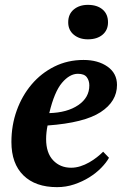

<svg xmlns="http://www.w3.org/2000/svg" viewBox="-20 -759 512 791"><path d="M429 -109Q418 -89 397 -67.5Q376 -46 348 -28.5Q320 -11 286 0.5Q252 12 215 12Q126 12 76.5 -36.5Q27 -85 27 -174Q27 -243 49 -304Q71 -365 110.5 -411.5Q150 -458 204.5 -485Q259 -512 324 -512Q384 -512 423 -484.5Q462 -457 462 -409Q462 -341 394.5 -297Q327 -253 176 -242Q173 -228 171.5 -213.5Q170 -199 170 -186Q170 -129 199 -98.5Q228 -68 273 -68Q292 -68 311 -74Q330 -80 347.5 -90Q365 -100 379.5 -111.5Q394 -123 405 -134ZM301 -455Q267 -455 235.5 -418Q204 -381 183 -293Q257 -295 302.5 -326Q348 -357 348 -407Q348 -427 337.5 -441Q327 -455 301 -455ZM261 -667Q261 -701 284 -720Q307 -739 342 -739Q380 -739 402.5 -720Q425 -701 425 -667Q425 -635 402.5 -616Q380 -597 342 -597Q307 -597 284 -616Q261 -635 261 -667Z"/></svg>

Font: PT Serif
Style: Bold Italic
Weight: 700
Italic angle: -12°
Designer: A.Korolkova, O.Umpeleva, V.Yefimov
Foundry: ParaType Ltd
Version: Version 1.000W OFL